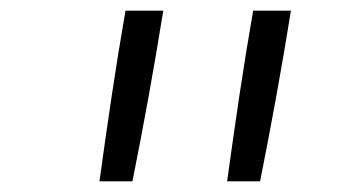

<svg xmlns="http://www.w3.org/2000/svg" viewBox="-20 -792 640 361"><path d="M167 -451Q178 -531 190 -611.5Q202 -692 216 -772H287Q274 -691 259.5 -611Q245 -531 229 -451ZM407 -451Q418 -531 430 -611.5Q442 -692 456 -772H527Q514 -691 499.5 -611Q485 -531 469 -451Z"/></svg>

Font: Iosevka Slab Light Extended
Style: Italic
Weight: 300
Width: 7
Italic angle: -9°
Monospace: yes
Designer: Belleve Invis
Foundry: Belleve Invis
Version: Version 11.1.0; ttfautohint (v1.8.3)